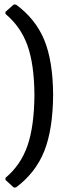

<svg xmlns="http://www.w3.org/2000/svg" viewBox="-20 -681 343 842"><path d="M40 141 4 108V99Q71 43 100.5 -42Q130 -127 131 -265Q130 -399 100.5 -481.5Q71 -564 4 -620V-629L40 -661H50Q136 -598 174 -506Q212 -414 213 -266Q212 -113 174 -18Q136 77 50 141Z"/></svg>

Font: Alegreya Sans SC Medium
Style: Regular
Weight: 500
Designer: Juan Pablo del Peral
Foundry: Huerta Tipografica
Version: Version 2.001;PS 002.001;hotconv 1.0.88;makeotf.lib2.5.64775